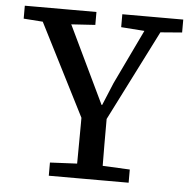

<svg xmlns="http://www.w3.org/2000/svg" viewBox="-50 -719 766 769"><g transform="rotate(5 333.5 -335.0)"><path d="M174 0V-53L318 -60H350L495 -53V0ZM282 0Q283 -36 283 -72Q283 -108 283.5 -145Q284 -182 284 -221V-301H385Q385 -301 385 -222V-146Q385 -108 385.5 -72Q386 -36 386 0ZM299 -213 67 -670H183L367 -286H356L400 -392L533 -670H599L368 -213ZM19 -618V-670H307V-618L182 -610H131ZM411 -618V-670H656V-618L556 -610H522Z"/></g></svg>

Font: myMathFont
Style: Regular
Weight: 400
Designer: Ross Mills, John Hudson & Paul Hanslow, Tiro Typeworks Ltd; with prior portions MicroPress Inc., and Coen Hoffman. Math 
Foundry: Tiro Typeworks Ltd
Version: Version 2.13 b171